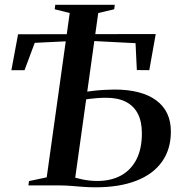

<svg xmlns="http://www.w3.org/2000/svg" viewBox="-20 -790 771 818"><path d="M387 8Q359 8 332.8 6Q306.5 4 282.8 2Q259 0 236.5 0H101L103.5 -18.5L179 -34.5L277 -734.5L213 -750.5L215.5 -769.5H469L466.5 -750.5L398.5 -734.5L300.5 -33Q313.5 -29.5 328.2 -26.2Q343 -23 359.8 -21Q376.5 -19 394.5 -19Q452.5 -19 495 -42Q537.5 -65 561 -110.2Q584.5 -155.5 584.5 -222.5Q584.5 -272 567.2 -305.5Q550 -339 516.2 -356.2Q482.5 -373.5 432.5 -373.5Q411.5 -373.5 393.5 -372Q375.5 -370.5 361 -368.8Q346.5 -367 336.5 -365L339 -398Q358.5 -401 381.2 -403.5Q404 -406 426.8 -407.2Q449.5 -408.5 467.5 -408.5Q583 -408.5 645.5 -362.5Q708 -316.5 708 -229.5Q708 -154 670 -100.8Q632 -47.5 560.2 -19.8Q488.5 8 387 8ZM28.5 -491 57 -644 643.5 -645 616 -491 563 -491.5 557.5 -606 334.5 -617.5 128 -607.5 84.5 -491Z"/></svg>

Font: Merriweather 144pt Medium
Style: Italic
Weight: 500
Italic angle: -7.8°
Version: Version 2.101